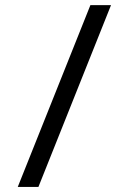

<svg xmlns="http://www.w3.org/2000/svg" viewBox="-20 -734 506 754"><path d="M49.8 0 335 -713.9H416L130.9 0Z"/></svg>

Font: Prompt Light
Style: Regular
Weight: 300
Designer: Katatrad Team
Foundry: CadsonDemak
Version: Version 1.000;PS 001.000;hotconv 1.0.88;makeotf.lib2.5.64775